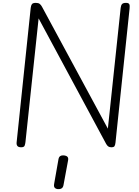

<svg xmlns="http://www.w3.org/2000/svg" viewBox="-20 -1024 968 1335"><path d="M127 0Q108.5 0 101.2 -8.8Q94 -17.5 95.5 -33L193.5 -969Q195.5 -986.5 202 -995.2Q208.5 -1004 229.5 -1004Q247 -1004 256.2 -996.8Q265.5 -989.5 272 -977L730 -129.5L819 -969Q821 -986.5 828.2 -995.2Q835.5 -1004 856 -1004Q874.5 -1004 879 -994.5Q883.5 -985 881 -964.5L783 -32.5Q781 -15 776 -7.5Q771 0 754 0Q740.5 0 732.5 -6Q724.5 -12 718 -23.5L248.5 -896L157 -36.5Q155.5 -22.5 151.2 -11.2Q147 0 127 0ZM382 291Q367.5 289.5 360.2 281Q353 272.5 356.5 254L386.5 83.5Q389.5 66.5 399.8 60.8Q410 55 425.5 56.5Q440.5 58 448.5 65.8Q456.5 73.5 453.5 90.5L421.5 263Q418.5 280 407.5 286.2Q396.5 292.5 382 291Z"/></svg>

Font: Edu NSW ACT Hand
Style: Regular
Weight: 400
Designer: Tina and Corey Anderson, Eben Sorkin, Mirko Velimirovic
Foundry: Sorkin Type Co.
Version: Version 2.000